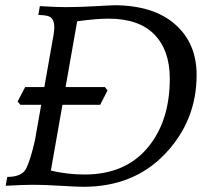

<svg xmlns="http://www.w3.org/2000/svg" viewBox="-20 -717 808 741"><path d="M306.2 -43.5Q462.4 -43.5 548.8 -145.8Q635.3 -248 635.3 -413.6Q635.3 -522.9 575.7 -584Q516.1 -645 398.9 -645Q351.6 -645 277.8 -634.8L176.3 -58.6Q240.7 -43.5 306.2 -43.5ZM302.2 3.9Q277.8 3.9 213.6 0Q149.4 -3.9 109.4 -3.9Q69.3 -3.9 2 0L7.8 -34.2Q65.4 -34.2 81.5 -67.4Q97.7 -100.6 114.7 -174.8L186.5 -581.5Q189.5 -597.7 189.5 -613.3Q189.5 -635.3 178.7 -647.2Q168 -659.2 127.9 -659.2L133.8 -693.4Q196.3 -689.5 234.4 -689.5Q285.6 -689.5 347.4 -693.1Q409.2 -696.8 419.4 -696.8Q571.3 -696.8 655 -623.8Q738.8 -550.8 738.8 -427.7Q738.8 -251.5 617.7 -123.8Q496.6 3.9 302.2 3.9ZM366.7 -312.5H59.1L47.9 -325.2L77.1 -380.9H384.8L395 -368.2Z"/></svg>

Font: Kelvinch
Style: Italic
Weight: 400
Italic angle: -10°
Designer: Paul James Miller
Foundry: High-Logic / Made with FontCreator
Version: Version 3.40;July 22, 2017;FontCreator 11.0.0.2388 64-bit